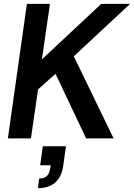

<svg xmlns="http://www.w3.org/2000/svg" viewBox="-20 -720 697 999"><path d="M21 0 120 -700H240L198 -411L507 -700H657L364 -427L571 0H428L269 -336L178 -255L141 0ZM177 259 184 209Q233 209 240 161L244 140H189L203 41H323L309 143Q301 199 268 229Q235 259 177 259Z"/></svg>

Font: Host Grotesk SemiBold
Style: Italic
Weight: 600
Italic angle: -8°
Designer: Doğukan Karapınar based on Poppins by Indian Type Foundry, Jonny Pinhorn
Foundry: Element Type
Version: Version 1.001; ttfautohint (v1.8.4.7-5d5b)